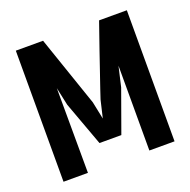

<svg xmlns="http://www.w3.org/2000/svg" viewBox="-98 -622 696 702"><g transform="rotate(-20 250.0 -271.0)"><path d="M368 -16V-346L350 -268L291 -104H206L143 -276L128 -346L129 -16H34V-526H140L234 -252L248 -184L264 -252Q269 -267 276.5 -289.5Q284 -312 295.5 -345Q307 -378 322 -422.5Q337 -467 358 -526H466V-16Z"/></g></svg>

Font: D2Coding
Style: Bold
Weight: 700
Monospace: yes
Designer: Yong-Rak Park; Jeong-Hwan Yoon; Sang-Min Lee;
Foundry: NHN Corporation
Version: Version 1.3.2; Build 20180524